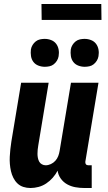

<svg xmlns="http://www.w3.org/2000/svg" viewBox="-20 -935 540 963"><path d="M133 8Q114 8 97 2.5Q80 -3 67.5 -15Q55 -27 47 -43Q39 -59 35 -76.5Q31 -94 29.5 -112.5Q28 -131 29 -149.5Q30 -168 32 -187Q34 -206 37 -225L86 -520H224L172 -206Q170 -195 169 -184.5Q168 -174 168 -163.5Q168 -153 170 -143Q172 -133 176.5 -124.5Q181 -116 190 -111Q199 -106 209 -106Q222 -106 235 -112Q248 -118 257.5 -128.5Q267 -139 272 -152Q277 -165 279 -178L336 -520H474L408 -124Q407 -116 411 -111Q415 -106 423 -106H440V8H404Q380 8 358 4Q336 0 317 -10.5Q298 -21 285 -39Q272 -57 269 -79Q259 -60 244.5 -43.5Q230 -27 212 -15Q194 -3 173.5 2.5Q153 8 133 8ZM405 -600Q388 -600 372.5 -606Q357 -612 347.5 -624.5Q338 -637 335.5 -653.5Q333 -670 335 -687Q337 -699 343.5 -709.5Q350 -720 359.5 -727.5Q369 -735 381 -737.5Q393 -740 404 -740Q421 -740 436.5 -734Q452 -728 461.5 -715.5Q471 -703 474 -686.5Q477 -670 474 -653Q472 -641 465.5 -630.5Q459 -620 449.5 -612.5Q440 -605 428 -602.5Q416 -600 405 -600ZM205 -600Q188 -600 172.5 -606Q157 -612 147.5 -624.5Q138 -637 135.5 -653.5Q133 -670 135 -687Q137 -699 143.5 -709.5Q150 -720 159.5 -727.5Q169 -735 181 -737.5Q193 -740 204 -740Q221 -740 236.5 -734Q252 -728 261.5 -715.5Q271 -703 274 -686.5Q277 -670 274 -653Q272 -641 265.5 -630.5Q259 -620 249.5 -612.5Q240 -605 228 -602.5Q216 -600 205 -600ZM189 -835 188 -915H488L489 -835Z"/></svg>

Font: Iosevka Curly Heavy
Style: Italic
Weight: 900
Italic angle: -9°
Monospace: yes
Designer: Belleve Invis
Foundry: Belleve Invis
Version: Version 22.1.2; ttfautohint (v1.8.4)